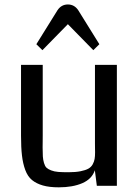

<svg xmlns="http://www.w3.org/2000/svg" viewBox="-20 -823 611 851"><path d="M73.2 0ZM498 0.5H409.2L400.4 -68.4Q387.7 -29.8 345 -11.2Q302.2 7.3 240.7 7.3Q198.7 7.3 169.9 -1Q141.1 -9.3 121.8 -25.1Q102.5 -41 92 -69.6Q81.5 -98.1 77.4 -133.5Q73.2 -168.9 73.2 -221.7V-535.6H169.4V-224.6Q169.4 -213.9 169.2 -195.6Q168.9 -177.2 168.9 -169.9Q168.9 -144 169.9 -129.4Q170.9 -114.7 175 -100.6Q179.2 -86.4 186 -79.8Q192.9 -73.2 206.5 -67.9Q220.2 -62.5 238 -61Q255.9 -59.6 283.7 -59.6Q314.9 -59.6 336.9 -64Q358.9 -68.4 371.6 -75.4Q384.3 -82.5 390.9 -94.7Q397.5 -106.9 399.4 -118.7Q401.4 -130.4 401.4 -147.9Q401.4 -153.8 401.1 -167Q400.9 -180.2 400.9 -187V-535.6H498ZM280.8 -715.8 168 -600.6 141.1 -627 234.9 -777.8Q252 -803.2 280.8 -803.2Q309.6 -803.2 326.7 -777.8L420.4 -627L393.6 -600.6Z"/></svg>

Font: Coda
Style: Regular
Weight: 400
Designer: vernon adams
Foundry: vernon adams
Version: Version 2.000; ttfautohint (v0.8) -r 50 -G 200 -x